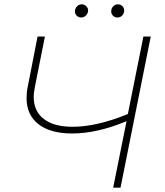

<svg xmlns="http://www.w3.org/2000/svg" viewBox="-20 -869 762 889"><path d="M678 -700 538 0H504L566 -308Q430 -251 314 -251Q213 -251 158 -294Q103 -337 103 -415Q103 -443 108 -465L154 -700H188L141 -464Q136 -439 136 -421Q136 -354 183 -318Q230 -282 316 -282Q428 -282 572 -341L644 -700ZM327 -816Q327 -830 336.5 -839.5Q346 -849 359 -849Q370 -849 379 -840.5Q388 -832 388 -821Q388 -808 378.5 -798Q369 -788 356 -788Q344 -788 335.5 -796Q327 -804 327 -816ZM495 -816Q495 -830 504 -839.5Q513 -849 526 -849Q538 -849 546.5 -840.5Q555 -832 555 -821Q555 -807 546 -797.5Q537 -788 524 -788Q512 -788 503.5 -796Q495 -804 495 -816Z"/></svg>

Font: Montserrat Alternates ExLight
Style: Italic
Weight: 275
Italic angle: -11.3°
Designer: Julieta Ulanovsky
Foundry: Julieta Ulanovsky
Version: Version 7.200